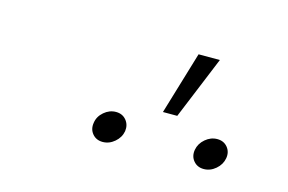

<svg xmlns="http://www.w3.org/2000/svg" viewBox="-45 -977 606 404"><g transform="rotate(15 257.5 -775.0)"><path d="M305.2 -752.9 346.2 -889.6H392.6L336.4 -752.9ZM198.7 -659.2Q184.6 -659.2 176.3 -669.2Q168 -679.2 170.4 -693.4Q172.4 -707.5 184.1 -717.5Q195.8 -727.5 210 -727.5Q224.1 -727.5 232.4 -717.5Q240.7 -707.5 238.8 -693.4Q236.3 -679.2 224.6 -669.2Q212.9 -659.2 198.7 -659.2ZM418.9 -659.2Q404.8 -659.2 396.5 -669.2Q388.2 -679.2 390.6 -693.4Q393.1 -707.5 404.8 -717.5Q416.5 -727.5 430.7 -727.5Q444.8 -727.5 453.1 -717.5Q461.4 -707.5 459 -693.4Q456.5 -679.2 444.8 -669.2Q433.1 -659.2 418.9 -659.2Z"/></g></svg>

Font: Inter Extra Light
Style: Italic
Weight: 200
Italic angle: -9.39999°
Designer: Rasmus Andersson
Foundry: rsms
Version: Version 4.000;git-3c8e0fc